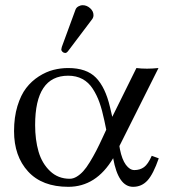

<svg xmlns="http://www.w3.org/2000/svg" viewBox="-20 -702 645 734"><path d="M296.4 -682.1Q311.5 -682.1 324.5 -670.7Q337.4 -659.2 337.4 -644Q337.4 -635.7 332.5 -628.9L240.7 -507.3Q234.9 -499.5 229.5 -499.5Q223.6 -499.5 219 -503.7Q214.4 -507.8 214.4 -513.2Q214.4 -515.6 216.3 -522.5L268.6 -665Q271.5 -672.9 279.5 -677.5Q287.6 -682.1 296.4 -682.1ZM409.2 -255.4 501.5 -441.9Q520 -439.5 542 -439.5Q561.5 -439.5 585.9 -441.9L436.5 -143.6L438.5 -131.3Q446.3 -92.3 461.2 -72Q476.1 -51.8 493.7 -51.8Q515.1 -51.8 530.5 -63Q545.9 -74.2 560.1 -106.4L586.9 -96.7Q565.9 -36.1 543.7 -12Q521.5 12.2 488.8 12.2Q432.1 12.2 412.6 -97.2Q347.7 12.2 241.2 12.2Q141.1 12.2 87.4 -46.4Q33.7 -105 33.7 -200.7Q33.7 -253.9 46.6 -296.4Q59.6 -338.9 80.1 -365.5Q100.6 -392.1 128.4 -409.9Q156.2 -427.7 184.1 -434.8Q211.9 -441.9 240.7 -441.9Q311 -441.9 346.9 -405Q382.8 -368.2 400.4 -293ZM386.2 -206.1 378.9 -241.2Q370.6 -280.8 360.6 -309.3Q350.6 -337.9 334.7 -362.5Q318.8 -387.2 295.2 -399.9Q271.5 -412.6 240.7 -412.6Q114.3 -412.6 114.3 -224.1Q114.3 -167.5 127.4 -122.3Q140.6 -77.1 171.4 -47.9Q202.1 -18.6 246.6 -18.6Q259.8 -18.6 273.2 -26.6Q286.6 -34.7 298.3 -47.6Q310.1 -60.5 323.2 -82Q336.4 -103.5 347.9 -125.7Q359.4 -147.9 373.5 -178.7Z"/></svg>

Font: Libertinage
Style: b
Weight: 400
Designer: OSP
Foundry: OSP
Version: Version 1.0; 2008; OFL relea